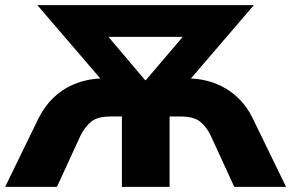

<svg xmlns="http://www.w3.org/2000/svg" viewBox="-20 -725 1130 745"><path d="M0 0 129 -265Q154 -315 192 -350Q230 -385 279.5 -403Q329 -421 388 -421H410L404 -380L125 -705H965L686 -380L680 -421H702Q761 -421 810.5 -403Q860 -385 898.5 -350Q937 -315 961 -265L1090 0H889L798 -198Q781 -234 756 -253.5Q731 -273 680 -273H638V0H453V-273H410Q359 -273 334.5 -253.5Q310 -234 292 -198L201 0ZM543 -414H546L723 -622L724 -582H366L367 -622Z"/></svg>

Font: Nunito Sans 11pt Black
Style: Regular
Weight: 900
Version: Version 3.101;gftools[0.9.27]